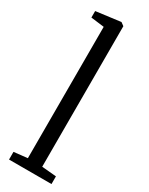

<svg xmlns="http://www.w3.org/2000/svg" viewBox="-214 -858 695 897"><g transform="rotate(30 133.0 -409.5)"><path d="M90.5 -49.5V-758L19 -767V-802L150 -819H151.5L168.5 -806.5V-48.5L246.5 -41.5V0H17.5V-41.5Z"/></g></svg>

Font: Merriweather 24pt SemiCondensed Light
Style: Regular
Weight: 300
Width: 4
Designer: Eben Sorkin
Foundry: Eben Sorkin
Version: Version 2.100